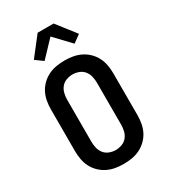

<svg xmlns="http://www.w3.org/2000/svg" viewBox="-234 -1090 1068 1209"><g transform="rotate(-30 300.0 -485.5)"><path d="M300 8Q270 8 240 3Q210 -2 182.5 -15.5Q155 -29 133 -50.5Q111 -72 97.5 -98.5Q84 -125 78.5 -155Q73 -185 73 -215V-520Q73 -550 78.5 -580Q84 -610 97.5 -636.5Q111 -663 133 -684.5Q155 -706 182.5 -719.5Q210 -733 240 -738Q270 -743 300 -743Q330 -743 360 -738Q390 -733 417.5 -719.5Q445 -706 467 -684.5Q489 -663 502.5 -636.5Q516 -610 521.5 -580Q527 -550 527 -520V-215Q527 -185 521.5 -155Q516 -125 502.5 -98.5Q489 -72 467 -50.5Q445 -29 417.5 -15.5Q390 -2 360 3Q330 8 300 8ZM300 -93Q323 -93 345.5 -101.5Q368 -110 382.5 -128Q397 -146 402.5 -169Q408 -192 408 -215V-520Q408 -543 402.5 -566Q397 -589 382.5 -607Q368 -625 345.5 -633.5Q323 -642 300 -642Q277 -642 254.5 -633.5Q232 -625 217.5 -607Q203 -589 197.5 -566Q192 -543 192 -520V-215Q192 -192 197.5 -169Q203 -146 217.5 -128Q232 -110 254.5 -101.5Q277 -93 300 -93ZM191 -803 136 -843 242 -979H358L464 -843L409 -803L300 -918Z"/></g></svg>

Font: Iosevka Aile
Style: Bold
Weight: 700
Designer: Belleve Invis
Foundry: Belleve Invis
Version: Version 28.0.1; ttfautohint (v1.8.4)